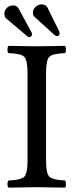

<svg xmlns="http://www.w3.org/2000/svg" viewBox="-20 -857 337 879"><path d="M0 -793.9Q0 -808.1 10.5 -820.1Q21 -832 41 -832Q56.2 -832 64 -819.8L123.5 -710.9Q127.4 -704.1 127 -700.2Q127 -694.3 122.6 -690.7Q118.2 -687 113.8 -687Q108.9 -687 106 -689.9L6.8 -773.9Q0 -780.8 0 -793.9ZM130.9 -798.8Q130.9 -814.9 143.3 -825.9Q155.8 -836.9 168.9 -836.9Q188 -836.9 195.8 -825.2L250.5 -714.8Q252.9 -710 252.9 -704.1Q252.9 -691.9 240.2 -691.9Q234.4 -691.9 226.1 -699.7L138.2 -779.8Q130.9 -785.6 130.9 -798.8ZM190.9 -122.1Q190.9 -62 206.5 -47.6Q222.2 -33.2 277.8 -30.8Q281.7 -25.9 282 -13.9Q282.2 -2 277.8 2Q188 0 148.9 0Q108.9 0 19 2Q14.2 -2 14.2 -13.9Q14.2 -25.9 19 -30.8Q75.2 -32.7 90.6 -47.4Q106 -62 106 -122.1V-522.9Q106 -583 90.6 -597.4Q75.2 -611.8 19 -613.8Q14.2 -617.7 14.2 -629.9Q14.2 -642.1 19 -647Q113.3 -645 147.9 -645Q189.9 -645 277.8 -647Q281.7 -642.1 282 -630.1Q282.2 -618.2 277.8 -613.8Q221.7 -611.8 206.3 -597.4Q190.9 -583 190.9 -522.9Z"/></svg>

Font: Linux Libertine
Style: Regular
Weight: 400
Designer: Philipp H. Poll
Foundry: Philipp H. Poll
Version: Version 5.3.0 ; ttfautohint (v0.9)